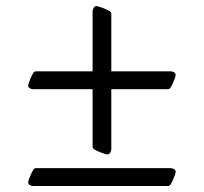

<svg xmlns="http://www.w3.org/2000/svg" viewBox="-20 -621 681 641"><path d="M74.2 -11.2Q74.2 -18.6 82 -36.1Q87.9 -49.3 91.3 -54.4Q94.7 -59.6 99.6 -59.6H550.3Q556.2 -59.6 561.3 -56.2Q566.4 -52.7 566.4 -48.3Q566.4 -41 558.6 -23.4Q552.7 -10.3 549.3 -5.1Q545.9 0 541 0H90.3Q84.5 0 79.3 -3.4Q74.2 -6.8 74.2 -11.2ZM74.2 -334.5Q74.2 -341.8 82 -359.4Q87.9 -372.6 91.3 -377.7Q94.7 -382.8 99.6 -382.8H289.1V-583.5Q289.1 -589.4 293 -595Q296.9 -600.6 301.3 -600.6Q307.6 -600.6 326.2 -593.3Q339.8 -587.9 345.7 -584Q351.6 -580.1 351.6 -575.2V-382.8H550.3Q556.2 -382.8 561.3 -379.4Q566.4 -376 566.4 -371.6Q566.4 -364.3 558.6 -346.7Q552.7 -333.5 549.3 -328.4Q545.9 -323.2 541 -323.2H351.6V-122.6Q351.6 -116.7 347.7 -111.1Q343.8 -105.5 339.4 -105.5Q333 -105.5 314.5 -112.8Q300.8 -118.2 294.9 -122.1Q289.1 -126 289.1 -130.9V-323.2H90.3Q84.5 -323.2 79.3 -326.7Q74.2 -330.1 74.2 -334.5Z"/></svg>

Font: Monomachus
Style: Medium
Weight: 500
Designer: Alexey Kryukov
Version: Version 1.0